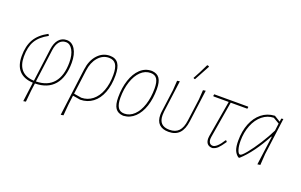

<svg xmlns="http://www.w3.org/2000/svg" viewBox="-98 -1100 2687 1715"><g transform="rotate(20 1245.0 -243.0)"><path d="M238 5 228 79 218 185 194 189 218 5Q132 1 87.5 -47Q43 -95 43 -185Q43 -282 80 -345.5Q117 -409 200 -453L209 -439L208 -436Q130 -394 96.5 -336.5Q63 -279 63 -188Q63 -106 103 -62Q143 -18 221 -15L262 -328Q270 -390 299 -423.5Q328 -457 374 -457Q424 -457 454 -409Q484 -361 484 -281Q484 -143 421 -69.5Q358 4 238 5ZM463 -276Q463 -348 438 -392.5Q413 -437 373 -437Q335 -437 311.5 -408.5Q288 -380 281 -326L240 -15Q350 -17 406.5 -83.5Q463 -150 463 -276Z M890 -307Q890 -214 863 -144Q836 -74 785.5 -36Q735 2 667 3L595 -9L584 79L575 185L550 189L608 -263Q619 -351 667.5 -404Q716 -457 784 -457Q839 -457 864.5 -420.5Q890 -384 890 -307ZM870 -305Q870 -374 849 -405.5Q828 -437 782 -437Q723 -437 680.5 -388Q638 -339 628 -260L598 -29L671 -17Q730 -18 775.5 -54Q821 -90 845.5 -155Q870 -220 870 -305Z M1184 -458Q1234 -454 1256.5 -421Q1279 -388 1279 -320Q1279 -229 1255 -156.5Q1231 -84 1186 -41Q1141 2 1080 6H1075Q1025 3 1002 -30.5Q979 -64 979 -134Q979 -225 1003.5 -298.5Q1028 -372 1073 -414.5Q1118 -457 1179 -458ZM999 -137Q999 -75 1018.5 -45Q1038 -15 1079 -15Q1131 -15 1172 -54.5Q1213 -94 1235.5 -163Q1258 -232 1258 -317Q1258 -379 1239 -408Q1220 -437 1179 -437Q1126 -437 1085.5 -398Q1045 -359 1022 -290.5Q999 -222 999 -137Z M1386 -115Q1386 -133 1389 -152L1417 -362L1423 -452L1448 -456L1408 -153Q1406 -141 1406 -119Q1406 -17 1507 -17Q1564 -17 1595 -49.5Q1626 -82 1635 -152L1663 -362L1669 -452L1694 -456L1654 -152Q1644 -73 1607.5 -35Q1571 3 1506 3Q1447 3 1416.5 -27Q1386 -57 1386 -115ZM1633 -675 1646 -671 1647 -665Q1624 -622 1569 -521L1564 -520L1552 -526Q1586 -586 1628 -674Z M1882 -87 1880 -67Q1880 -42 1890.5 -28.5Q1901 -15 1920 -15Q1939 -15 1963 -37.5Q1987 -60 2012 -101H2019L2027 -90Q1994 -41 1973 -21Q1952 -1 1924 5Q1893 5 1876.5 -12.5Q1860 -30 1860 -64L1862 -86L1921 -432H1777L1773 -436L1776 -452H2098L2101 -448L2098 -432H1940Z M2432 -456 2386 -106 2379 0 2352 4 2389 -271H2384Q2339 -186 2287 -114.5Q2235 -43 2182 4H2171Q2143 -17 2131 -49Q2119 -81 2119 -137Q2119 -228 2147.5 -299Q2176 -370 2228 -411.5Q2280 -453 2348 -457H2352L2409 -422L2413 -453ZM2397 -333 2406 -403 2348 -437Q2289 -436 2241 -397Q2193 -358 2166 -290.5Q2139 -223 2139 -141Q2139 -93 2150 -58.5Q2161 -24 2177 -24Q2192 -24 2232.5 -73.5Q2273 -123 2319.5 -196Q2366 -269 2397 -333Z"/></g></svg>

Font: Luna Sans Thin
Style: Italic
Weight: 250
Italic angle: -7°
Designer: Juan Pablo del Peral
Foundry: Huerta Tipografica
Version: Version 2.001; ttfautohint (v1.5)